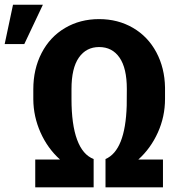

<svg xmlns="http://www.w3.org/2000/svg" viewBox="-83 -802 785 822"><path d="M368.7 -121.1Q453.6 -157.7 459.5 -349.6L460 -420.9Q460 -510.3 428.7 -555.4Q397.5 -600.6 341.3 -600.6Q286.1 -600.6 254.6 -555.4Q223.1 -510.3 223.1 -420.9V-378.4Q223.1 -268.6 247.1 -203.9Q271 -139.2 317.9 -121.1V0H67.9V-119.1H173.8Q120.6 -167 90.3 -235.1Q60.1 -303.2 59.6 -376.5V-419.9Q59.6 -506.3 95.2 -575.2Q130.9 -644 195.3 -682.1Q259.8 -720.2 341.3 -720.2Q421.9 -720.2 486.1 -682.9Q550.3 -645.5 586.2 -578.4Q622.1 -511.2 623.5 -427.2V-378.4Q623.5 -302.7 592.8 -234.6Q562 -166.5 509.3 -119.1H614.7V0H368.7ZM-27.3 -781.7H100.6L21 -613.3H-63Z"/></svg>

Font: RobotoInd
Style: Bold
Weight: 700
Designer: Google
Version: Version 2.001150; 2014